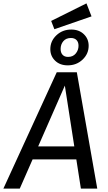

<svg xmlns="http://www.w3.org/2000/svg" viewBox="-52 -1117 639 1137"><path d="M400 -173H141L65 0H-32L284 -689H403L524 0H427ZM388 -250 332 -610 174 -250ZM473 -846Q473 -798 437 -764Q401 -730 349 -730Q303 -730 274.5 -757.5Q246 -785 246 -826Q246 -874 282 -908Q318 -942 370 -942Q416 -942 444.5 -914.5Q473 -887 473 -846ZM307 -827Q307 -805 318.5 -792.5Q330 -780 351 -780Q380 -780 396.5 -800Q413 -820 413 -846Q413 -868 401 -880Q389 -892 368 -892Q339 -892 323 -873Q307 -854 307 -827ZM490 -1020 270 -944 251 -993 460 -1097Z"/></svg>

Font: FiraGO
Style: Italic
Weight: 400
Italic angle: -8°
Designer: bBox Type GmbH
Foundry: bBox Type GmbH
Version: Version 1.001